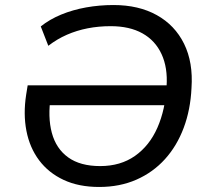

<svg xmlns="http://www.w3.org/2000/svg" viewBox="-20 -734 830 763"><path d="M374 9Q293 9 233 -19Q173 -47 135.5 -97Q98 -147 85 -214Q72 -281 84 -358L90 -395H677L665 -316H148L182 -353Q169 -269 186 -206Q203 -143 251 -108.5Q299 -74 378 -74Q459 -74 516.5 -114.5Q574 -155 605.5 -226.5Q637 -298 642 -391Q647 -465 622 -519Q597 -573 546 -601.5Q495 -630 420 -630Q372 -630 328.5 -621.5Q285 -613 246 -596Q207 -579 172 -552L142 -629Q177 -657 223 -676Q269 -695 322 -704.5Q375 -714 431 -714Q531 -714 603 -674Q675 -634 711.5 -560Q748 -486 741 -384Q737 -298 710 -226Q683 -154 635.5 -101.5Q588 -49 522 -20Q456 9 374 9Z"/></svg>

Font: Nunito Sans 10pt Medium
Style: Italic
Weight: 500
Italic angle: -9°
Designer: Vernon Adams
Foundry: Vernon Adams
Version: Version 3.101;gftools[0.9.27]